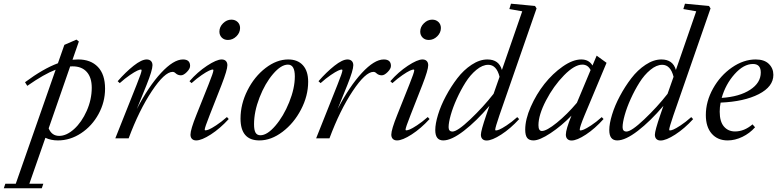

<svg xmlns="http://www.w3.org/2000/svg" viewBox="-142 -745 4185 1034"><path d="M169.9 11.2Q132.3 11.2 102.5 -2.9L16.1 244.6H91.3L83 269H-121.6L-113.3 244.6H-57.1L157.7 -369.6Q96.7 -346.7 4.9 -282.7L-7.3 -302.2Q91.3 -375.5 169.9 -404.3L204.6 -503.4L270 -531.7L282.7 -521.5L248.5 -423.3Q263.7 -424.8 279.3 -424.8Q346.7 -424.8 385.3 -384.5Q423.8 -344.2 423.8 -267.6Q423.8 -195.3 388.7 -130.9Q353.5 -66.4 294.7 -27.6Q235.8 11.2 169.9 11.2ZM249 -387.7Q240.2 -387.7 235.8 -387.2L120.1 -53.7Q136.7 -13.2 176.8 -13.2Q216.3 -13.2 257.1 -50Q297.9 -86.9 325 -147.9Q352.1 -209 352.1 -272.5Q352.1 -327.6 325.2 -357.7Q298.3 -387.7 249 -387.7Z M479 0 594.2 -289.6Q620.6 -355 620.6 -366.7Q620.6 -370.6 616.7 -370.6Q610.8 -370.6 597.2 -364.5Q583.5 -358.4 557.4 -340.6Q531.2 -322.8 502.9 -297.4L491.7 -307.6Q534.7 -356.9 577.6 -390.9Q620.6 -424.8 647.9 -424.8Q662.6 -424.8 670.9 -416.5Q679.2 -408.2 679.2 -393.6Q679.2 -367.2 647.5 -288.1L594.7 -157.7Q658.2 -279.8 725.3 -352.3Q792.5 -424.8 843.3 -424.8Q881.8 -424.8 881.8 -390.1Q881.8 -375 864.3 -357.2Q846.7 -339.4 832.5 -339.4Q815.9 -339.4 804.2 -350.1Q796.4 -357.9 787.6 -357.9Q744.6 -357.9 675.8 -254.4Q606.9 -150.9 550.8 0Z M1085.4 -529.8Q1064.9 -529.8 1052.2 -542.7Q1039.6 -555.7 1039.6 -574.7Q1039.6 -600.1 1059.3 -619.6Q1079.1 -639.2 1104 -639.2Q1124.5 -639.2 1137.7 -626.5Q1150.9 -613.8 1150.9 -594.2Q1150.9 -568.8 1131.1 -549.3Q1111.3 -529.8 1085.4 -529.8ZM914.6 11.2Q899.9 11.2 891.8 2.9Q883.8 -5.4 883.8 -20Q883.8 -46.9 916 -127L981 -289.6Q1007.3 -355 1007.3 -366.7Q1007.3 -370.6 1003.4 -370.6Q997.6 -370.6 983.9 -364.5Q970.2 -358.4 944.1 -340.6Q918 -322.8 889.6 -297.4L878.4 -307.6Q921.4 -356.9 972.9 -390.9Q1024.4 -424.8 1051.8 -424.8Q1066.4 -424.8 1074.5 -416.5Q1082.5 -408.2 1082.5 -393.6Q1082.5 -368.7 1051.3 -288.1L986.8 -124Q960.4 -57.1 960.4 -46.9Q960.4 -43 964.4 -43Q971.2 -43 983.4 -47.9Q995.6 -52.7 1022.2 -70.1Q1048.8 -87.4 1080.1 -114.7L1089.8 -104Q1043.5 -53.2 993.7 -21Q943.8 11.2 914.6 11.2Z M1254.9 11.2Q1153.3 11.2 1153.3 -106.4Q1153.3 -184.1 1190.7 -258.3Q1228 -332.5 1288.1 -378.7Q1348.1 -424.8 1410.2 -424.8Q1460.9 -424.8 1489.3 -393.6Q1517.6 -362.3 1517.6 -304.7Q1517.6 -229 1479.2 -155.3Q1440.9 -81.5 1379.6 -35.2Q1318.4 11.2 1254.9 11.2ZM1260.3 -16.6Q1296.9 -16.6 1340.8 -67.6Q1384.8 -118.7 1415.3 -194.1Q1445.8 -269.5 1445.8 -333.5Q1445.8 -397 1408.7 -397Q1371.6 -397 1328.4 -346.4Q1285.2 -295.9 1255.6 -219.7Q1226.1 -143.6 1226.1 -76.2Q1226.1 -44.9 1234.1 -30.8Q1242.2 -16.6 1260.3 -16.6Z M1560.5 0 1675.8 -289.6Q1702.1 -355 1702.1 -366.7Q1702.1 -370.6 1698.2 -370.6Q1692.4 -370.6 1678.7 -364.5Q1665 -358.4 1638.9 -340.6Q1612.8 -322.8 1584.5 -297.4L1573.2 -307.6Q1616.2 -356.9 1659.2 -390.9Q1702.1 -424.8 1729.5 -424.8Q1744.1 -424.8 1752.4 -416.5Q1760.7 -408.2 1760.7 -393.6Q1760.7 -367.2 1729 -288.1L1676.3 -157.7Q1739.7 -279.8 1806.9 -352.3Q1874 -424.8 1924.8 -424.8Q1963.4 -424.8 1963.4 -390.1Q1963.4 -375 1945.8 -357.2Q1928.2 -339.4 1914.1 -339.4Q1897.5 -339.4 1885.7 -350.1Q1877.9 -357.9 1869.1 -357.9Q1826.2 -357.9 1757.3 -254.4Q1688.5 -150.9 1632.3 0Z M2167 -529.8Q2146.5 -529.8 2133.8 -542.7Q2121.1 -555.7 2121.1 -574.7Q2121.1 -600.1 2140.9 -619.6Q2160.6 -639.2 2185.5 -639.2Q2206.1 -639.2 2219.2 -626.5Q2232.4 -613.8 2232.4 -594.2Q2232.4 -568.8 2212.6 -549.3Q2192.9 -529.8 2167 -529.8ZM1996.1 11.2Q1981.4 11.2 1973.4 2.9Q1965.3 -5.4 1965.3 -20Q1965.3 -46.9 1997.6 -127L2062.5 -289.6Q2088.9 -355 2088.9 -366.7Q2088.9 -370.6 2085 -370.6Q2079.1 -370.6 2065.4 -364.5Q2051.8 -358.4 2025.6 -340.6Q1999.5 -322.8 1971.2 -297.4L1960 -307.6Q2002.9 -356.9 2054.4 -390.9Q2106 -424.8 2133.3 -424.8Q2147.9 -424.8 2156 -416.5Q2164.1 -408.2 2164.1 -393.6Q2164.1 -368.7 2132.8 -288.1L2068.4 -124Q2042 -57.1 2042 -46.9Q2042 -43 2045.9 -43Q2052.7 -43 2064.9 -47.9Q2077.1 -52.7 2103.8 -70.1Q2130.4 -87.4 2161.6 -114.7L2171.4 -104Q2125 -53.2 2075.2 -21Q2025.4 11.2 1996.1 11.2Z M2245.1 11.2Q2202.1 11.2 2202.1 -44.4Q2202.1 -78.6 2217 -127.4Q2231.9 -176.3 2259.3 -227.5Q2286.6 -278.8 2320.6 -323.2Q2354.5 -367.7 2397.7 -396.2Q2440.9 -424.8 2482.9 -424.8Q2544.9 -424.8 2561 -368.2L2670.4 -684.1L2601.1 -696.3L2609.9 -725.1L2739.3 -712.9L2747.6 -699.7L2547.4 -123.5Q2524.9 -57.6 2524.9 -46.4Q2524.9 -42.5 2528.8 -42.5Q2535.2 -42.5 2547.4 -47.4Q2559.6 -52.2 2586.2 -69.6Q2612.8 -86.9 2643.6 -114.3L2653.8 -103.5Q2607.4 -52.7 2557.6 -20.5Q2507.8 11.7 2478.5 11.7Q2463.9 11.7 2455.8 3.4Q2447.8 -4.9 2447.8 -19.5Q2447.8 -41 2477.1 -126.5L2493.7 -174.8Q2423.3 -92.3 2356.2 -40.5Q2289.1 11.2 2245.1 11.2ZM2273.9 -60.1Q2273.9 -36.6 2294.9 -36.6Q2321.3 -36.6 2390.6 -102.3Q2460 -168 2516.1 -239.7L2548.3 -331.5Q2532.2 -396 2487.3 -396Q2456.5 -396 2423.6 -368.9Q2390.6 -341.8 2364.7 -300.5Q2338.9 -259.3 2317.9 -212.9Q2296.9 -166.5 2285.4 -125.5Q2273.9 -84.5 2273.9 -60.1Z M2731 11.2Q2707.5 11.2 2697 -2.4Q2686.5 -16.1 2686.5 -46.9Q2686.5 -102.1 2716.3 -169.7Q2746.1 -237.3 2790 -293Q2834 -348.6 2888.4 -386.7Q2942.9 -424.8 2988.3 -424.8Q3029.8 -424.8 3048.8 -392.1L3071.3 -445.3L3124.5 -406.7L3005.9 -123.5Q2980 -61 2980 -46.4Q2980 -42.5 2983.9 -42.5Q2990.2 -42.5 3002.4 -47.4Q3014.6 -52.2 3041.3 -69.6Q3067.9 -86.9 3098.6 -114.3L3108.4 -104Q3062.5 -52.7 3013.7 -20.5Q2964.8 11.7 2936 11.7Q2921.9 11.7 2913.6 3.4Q2905.3 -4.9 2905.3 -20Q2905.3 -47.9 2935.5 -122.1Q2881.8 -66.9 2822.8 -27.8Q2763.7 11.2 2731 11.2ZM2757.8 -70.8Q2757.8 -39.6 2776.4 -39.6Q2801.8 -39.6 2856.9 -84.2Q2912.1 -128.9 2964.8 -191.4L3038.6 -367.7Q3024.4 -397 2994.1 -397Q2952.1 -397 2895.5 -339.4Q2838.9 -281.7 2798.3 -203.6Q2757.8 -125.5 2757.8 -70.8Z M3182.1 11.2Q3139.2 11.2 3139.2 -44.4Q3139.2 -78.6 3154.1 -127.4Q3168.9 -176.3 3196.3 -227.5Q3223.6 -278.8 3257.6 -323.2Q3291.5 -367.7 3334.7 -396.2Q3377.9 -424.8 3419.9 -424.8Q3481.9 -424.8 3498 -368.2L3607.4 -684.1L3538.1 -696.3L3546.9 -725.1L3676.3 -712.9L3684.6 -699.7L3484.4 -123.5Q3461.9 -57.6 3461.9 -46.4Q3461.9 -42.5 3465.8 -42.5Q3472.2 -42.5 3484.4 -47.4Q3496.6 -52.2 3523.2 -69.6Q3549.8 -86.9 3580.6 -114.3L3590.8 -103.5Q3544.4 -52.7 3494.6 -20.5Q3444.8 11.7 3415.5 11.7Q3400.9 11.7 3392.8 3.4Q3384.8 -4.9 3384.8 -19.5Q3384.8 -41 3414.1 -126.5L3430.7 -174.8Q3360.4 -92.3 3293.2 -40.5Q3226.1 11.2 3182.1 11.2ZM3210.9 -60.1Q3210.9 -36.6 3231.9 -36.6Q3258.3 -36.6 3327.6 -102.3Q3397 -168 3453.1 -239.7L3485.4 -331.5Q3469.2 -396 3424.3 -396Q3393.6 -396 3360.6 -368.9Q3327.6 -341.8 3301.8 -300.5Q3275.9 -259.3 3254.9 -212.9Q3233.9 -166.5 3222.4 -125.5Q3210.9 -84.5 3210.9 -60.1Z M3776.9 11.2Q3722.7 11.2 3690.9 -25.1Q3659.2 -61.5 3659.2 -125.5Q3659.2 -198.7 3698.2 -268.6Q3737.3 -338.4 3799.8 -381.6Q3862.3 -424.8 3927.7 -424.8Q3974.1 -424.8 3998.5 -400.9Q4022.9 -377 4022.9 -341.8Q4022.9 -278.3 3944.3 -238Q3865.7 -197.8 3738.8 -192.4Q3733.9 -168.5 3733.9 -143.6Q3733.9 -90.3 3756.6 -63.7Q3779.3 -37.1 3816.4 -37.1Q3866.2 -37.1 3910.6 -75.2L3924.3 -59.6Q3895.5 -26.9 3855.7 -7.8Q3815.9 11.2 3776.9 11.2ZM3913.1 -400.4Q3862.8 -400.4 3814.2 -345.9Q3765.6 -291.5 3744.6 -217.8Q3840.3 -224.1 3897.7 -261.5Q3955.1 -298.8 3955.1 -354.5Q3955.1 -400.4 3913.1 -400.4Z"/></svg>

Font: Elstob 18pt
Style: Italic
Weight: 400
Italic angle: -20°
Designer: Peter S. Baker
Version: Version 1.015